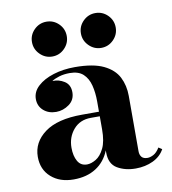

<svg xmlns="http://www.w3.org/2000/svg" viewBox="-79 -752 744 831"><g transform="rotate(-10 293.0 -336.5)"><path d="M318.5 -606.6Q318.5 -638.1 341.1 -660.6Q363.7 -683 395 -683Q426.6 -683 449 -660.6Q471.4 -638.1 471.4 -606.6Q471.4 -575.3 449 -552.7Q426.6 -530 395 -530Q363.7 -530 341.1 -552.7Q318.5 -575.3 318.5 -606.6ZM103.4 -606.6Q103.4 -638.1 126 -660.6Q148.6 -683 179.9 -683Q211.5 -683 233.9 -660.6Q256.3 -638.1 256.3 -606.6Q256.3 -575.3 233.9 -552.7Q211.5 -530 179.9 -530Q148.6 -530 126 -552.7Q103.4 -575.3 103.4 -606.6ZM262.2 -259.8H336.7V-304.9Q336.7 -344 328.5 -376.1Q320.3 -408.2 299.6 -427.4Q278.8 -446.5 241.2 -446.5Q215.3 -446.5 194.6 -440.3Q173.8 -434.1 161.1 -425.3Q189 -427.2 213.5 -411.7Q238 -396.2 238 -362.8Q238 -329.1 211.7 -310.1Q185.3 -291 154.8 -291Q121.1 -291 99.1 -310.5Q77.1 -330.1 77.1 -360.8Q77.1 -393.1 103.4 -417.1Q129.6 -441.2 172.7 -454.6Q215.8 -468 266.4 -468Q347.2 -468 392.7 -446.2Q438.2 -424.3 456.9 -387.5Q475.6 -350.6 475.6 -304.9V-61.5Q475.6 -45.7 483.6 -36Q491.7 -26.4 509.3 -26.4Q521.5 -26.4 535.9 -34.1Q550.3 -41.7 563 -62.5L578.1 -52.7Q561.8 -22.5 527.7 -6.2Q493.7 10 451.2 10Q404.8 10 370.7 -10.1Q336.7 -30.3 336.7 -80.1V-89.8Q317.4 -41.7 277 -15.9Q236.6 10 178.7 10Q117.9 10 80 -23.6Q42 -57.1 42 -113Q42 -177 97.9 -218.4Q153.8 -259.8 262.2 -259.8ZM246.6 -43.9Q264.9 -43.9 285.9 -56.4Q306.9 -68.8 321.8 -99Q336.7 -129.2 336.7 -182.1V-239.7H297.4Q249.5 -239.7 220.9 -206.5Q192.4 -173.3 192.4 -126.5Q192.4 -90.8 205.7 -67.4Q219 -43.9 246.6 -43.9Z"/></g></svg>

Font: Bodoni* 11
Style: Bold
Weight: 700
Version: Version 2.000; ttfautohint (v1.8.1)